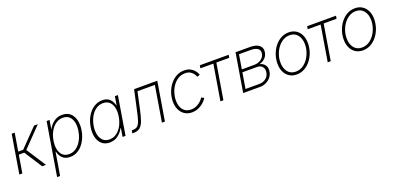

<svg xmlns="http://www.w3.org/2000/svg" viewBox="3 -1454 5246 2559"><g transform="rotate(-20 2626.5 -174.5)"><path d="M45.4 0 135.7 -545.9H178.2L136.2 -292.5H206.1L452.6 -545.9H506.3L244.6 -275.9L422.9 0H369.1L206.5 -251.5H129.4L87.9 0Z M506.8 204.1 631.3 -545.9H672.9L652.3 -423.8H655.3Q682.6 -477.5 733.2 -515.4Q783.7 -553.2 852.5 -553.2Q937.5 -553.2 984.9 -493.9Q1032.2 -434.6 1032.2 -338.9Q1032.2 -276.9 1013.9 -214.8Q995.6 -152.8 960.9 -101.6Q926.3 -50.3 877 -19.3Q827.6 11.7 765.1 11.7Q693.8 11.7 656 -27.6Q618.2 -66.9 607.9 -120.1H603L549.3 204.1ZM762.7 -28.3Q815.9 -28.3 857.9 -56.2Q899.9 -84 929.4 -129.6Q959 -175.3 974.1 -230Q989.3 -284.7 989.3 -337.9Q989.3 -415 953.6 -464.1Q918 -513.2 848.6 -513.2Q794.4 -513.2 752.4 -485.6Q710.4 -458 681.4 -412.6Q652.3 -367.2 637.2 -312.7Q622.1 -258.3 622.1 -204.6Q622.1 -126 658 -77.1Q693.8 -28.3 762.7 -28.3Z M1326.2 11.7Q1260.7 11.7 1217.8 -24.7Q1174.8 -61 1158.2 -125Q1141.6 -189 1155.3 -271.5Q1168.9 -353.5 1206.8 -417.2Q1244.6 -481 1299.8 -517.1Q1355 -553.2 1420.4 -553.2Q1490.2 -553.2 1527.3 -514.6Q1564.5 -476.1 1574.7 -423.8H1579.1L1599.1 -545.9H1642.1L1551.8 0H1509.8L1529.3 -119.1H1523.9Q1496.1 -66.4 1446 -27.3Q1396 11.7 1326.2 11.7ZM1336.9 -28.3Q1392.6 -28.3 1437.5 -60.1Q1482.4 -91.8 1512.5 -147Q1542.5 -202.1 1554.2 -272Q1565.9 -341.3 1553.7 -396Q1541.5 -450.7 1507.1 -481.9Q1472.7 -513.2 1417 -513.2Q1360.8 -513.2 1315.7 -481.4Q1270.5 -449.7 1240.2 -395Q1210 -340.3 1198.2 -272Q1187 -203.1 1199.2 -147.9Q1211.4 -92.8 1246.1 -60.5Q1280.8 -28.3 1336.9 -28.3Z M1648.4 0 1655.3 -41H1669.4Q1712.4 -41 1736.3 -61.5Q1760.3 -82 1776.9 -133.1Q1793.5 -184.1 1813 -276.4L1871.6 -545.9H2200.7L2110.4 0H2067.9L2151.4 -504.9H1904.8L1853 -265.1Q1833.5 -174.3 1813 -115.7Q1792.5 -57.1 1758.8 -28.6Q1725.1 0 1665.5 0Z M2494.6 9.3Q2435.5 9.3 2391.8 -18.8Q2348.1 -46.9 2324.2 -96.7Q2300.3 -146.5 2300.3 -211.9Q2300.3 -275.4 2320.8 -336.2Q2341.3 -397 2378.9 -446Q2416.5 -495.1 2468.3 -524.2Q2520 -553.2 2582.5 -553.2Q2626.5 -553.2 2658.4 -539.1Q2690.4 -524.9 2711.7 -503.7Q2732.9 -482.4 2744.6 -461.4Q2756.3 -440.4 2759.3 -426.3L2718.8 -413.6Q2715.8 -426.8 2701.4 -450.4Q2687 -474.1 2658 -493.7Q2628.9 -513.2 2581.5 -513.2Q2526.4 -513.2 2482.4 -486.6Q2438.5 -460 2407.2 -415.8Q2376 -371.6 2359.6 -317.9Q2343.3 -264.2 2343.3 -210Q2343.3 -130.4 2382.8 -80.6Q2422.4 -30.8 2495.6 -30.8Q2532.2 -30.8 2562.7 -43.2Q2593.3 -55.7 2616.5 -73.7Q2639.6 -91.8 2654.1 -108.9Q2668.5 -126 2673.3 -135.7L2710.9 -117.7Q2703.6 -103.5 2685.3 -82.3Q2667 -61 2638.9 -40Q2610.8 -19 2574.5 -4.9Q2538.1 9.3 2494.6 9.3Z M2897.5 0 2981 -504.9H2797.4L2804.2 -545.9H3213.4L3206.5 -504.9H3023.4L2939.9 0Z M3220.2 0 3310.5 -545.9H3517.6Q3603.5 -545.9 3646 -510Q3688.5 -474.1 3678.2 -412.1Q3670.4 -364.3 3637.5 -332Q3604.5 -299.8 3556.6 -287.6Q3603.5 -277.8 3630.6 -241.9Q3657.7 -206.1 3647.9 -148.9Q3641.1 -106 3614.3 -72.3Q3587.4 -38.6 3546.6 -19.3Q3505.9 0 3455.6 0ZM3268.1 -40.5H3462.4Q3518.6 -40.5 3557.6 -71.3Q3596.7 -102.1 3605 -152.8Q3613.3 -201.7 3587.6 -232.7Q3562 -263.7 3513.7 -263.7H3305.2ZM3311.5 -302.7H3484.4Q3544.4 -302.7 3585.7 -332.3Q3627 -361.8 3635.3 -410.2Q3642.6 -455.6 3609.9 -480.5Q3577.1 -505.4 3510.7 -505.4H3344.7Z M3977.5 11.7Q3918 11.7 3874.3 -16.6Q3830.6 -44.9 3806.9 -95Q3783.2 -145 3783.2 -210.9Q3783.2 -273.9 3803.7 -335Q3824.2 -396 3861.8 -445.3Q3899.4 -494.6 3951.2 -523.9Q4002.9 -553.2 4065.4 -553.2Q4124.5 -553.2 4168 -525.1Q4211.4 -497.1 4235.4 -447Q4259.3 -397 4259.3 -331.1Q4259.3 -267.6 4238.8 -206.5Q4218.3 -145.5 4180.7 -96.2Q4143.1 -46.9 4091.3 -17.6Q4039.6 11.7 3977.5 11.7ZM3978.5 -28.3Q4032.2 -28.3 4075.9 -54.9Q4119.6 -81.5 4151.1 -125.7Q4182.6 -169.9 4199.7 -223.1Q4216.8 -276.4 4216.8 -329.6Q4216.8 -409.2 4177 -461.2Q4137.2 -513.2 4064.5 -513.2Q4012.7 -513.2 3969 -487.3Q3925.3 -461.4 3893.1 -418Q3860.8 -374.5 3843.3 -321Q3825.7 -267.6 3825.7 -211.9Q3825.7 -131.8 3865.5 -80.1Q3905.3 -28.3 3978.5 -28.3Z M4419.4 0 4502.9 -504.9H4319.3L4326.2 -545.9H4735.4L4728.5 -504.9H4545.4L4461.9 0Z M4917 11.7Q4857.4 11.7 4813.7 -16.6Q4770 -44.9 4746.3 -95Q4722.7 -145 4722.7 -210.9Q4722.7 -273.9 4743.2 -335Q4763.7 -396 4801.3 -445.3Q4838.9 -494.6 4890.6 -523.9Q4942.4 -553.2 5004.9 -553.2Q5064 -553.2 5107.4 -525.1Q5150.9 -497.1 5174.8 -447Q5198.7 -397 5198.7 -331.1Q5198.7 -267.6 5178.2 -206.5Q5157.7 -145.5 5120.1 -96.2Q5082.5 -46.9 5030.8 -17.6Q4979 11.7 4917 11.7ZM4918 -28.3Q4971.7 -28.3 5015.4 -54.9Q5059.1 -81.5 5090.6 -125.7Q5122.1 -169.9 5139.2 -223.1Q5156.2 -276.4 5156.2 -329.6Q5156.2 -409.2 5116.5 -461.2Q5076.7 -513.2 5003.9 -513.2Q4952.1 -513.2 4908.4 -487.3Q4864.7 -461.4 4832.5 -418Q4800.3 -374.5 4782.7 -321Q4765.1 -267.6 4765.1 -211.9Q4765.1 -131.8 4804.9 -80.1Q4844.7 -28.3 4918 -28.3Z"/></g></svg>

Font: Inter Extra Light
Style: Italic
Weight: 200
Italic angle: -9.39999°
Designer: Rasmus Andersson
Foundry: rsms
Version: Version 4.000;git-3c8e0fc